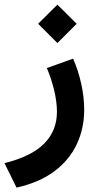

<svg xmlns="http://www.w3.org/2000/svg" viewBox="-53 -560 420 847"><path d="M115.2 -455.1 200.2 -539.6 285.2 -455.1 200.2 -370.1ZM269.5 -301.3Q292.5 -248.5 305.4 -190.2Q318.4 -131.8 318.4 -74.7Q318.4 5.4 286.4 74.7Q254.4 144 188.5 194.3Q122.6 244.6 20 267.6L-33.2 159.7Q85.4 130.4 141.8 73.5Q198.2 16.6 198.2 -66.9Q198.2 -110.8 185.8 -162.1Q173.3 -213.4 153.8 -259.8Z"/></svg>

Font: Vazir FD
Style: Bold-FD
Weight: 700
Designer: Saber Rastikerdar
Foundry: Saber Rastikerdar
Version: Version 30.1.0